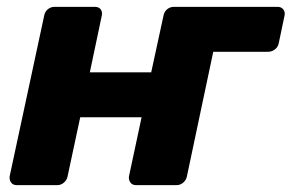

<svg xmlns="http://www.w3.org/2000/svg" viewBox="-20 -540 850 560"><path d="M790 -520Q800 -520 806 -513Q812 -506 810 -495L793 -414Q791 -403 782 -396Q773 -389 762 -389H602L525 -25Q523 -15 514.5 -7.5Q506 0 495 0H377Q366 0 360.5 -7.5Q355 -15 356 -25L393 -198H214L177 -25Q175 -15 166.5 -7.5Q158 0 147 0H29Q18 0 12.5 -7.5Q7 -15 8 -25L109 -495Q111 -506 119.5 -513Q128 -520 139 -520H257Q268 -520 273.5 -513Q279 -506 277 -495L242 -329H421L457 -495Q459 -506 467.5 -513Q476 -520 487 -520Z"/></svg>

Font: Rubik
Style: Bold Italic
Weight: 700
Italic angle: -12°
Designer: Hubert and Fischer
Foundry: Hubert and Fischer
Version: Version 2.300;gftools[0.9.30]